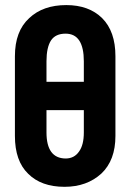

<svg xmlns="http://www.w3.org/2000/svg" viewBox="-20 -720 508 748"><path d="M38.1 -190.4V-501Q38.1 -598.6 93.8 -649.4Q147.5 -700.2 238.3 -700.2Q326.2 -700.2 377.9 -649.4Q429.7 -597.7 429.7 -501V-190.4Q429.7 -95.7 375 -43.9Q318.4 7.8 231.4 7.8Q140.6 7.8 89.8 -43Q38.1 -92.8 38.1 -190.4ZM306.6 -204.1V-481.4Q306.6 -534.2 289.1 -561.5Q271.5 -588.9 235.4 -588.9Q196.3 -588.9 178.7 -562.5Q161.1 -535.2 161.1 -481.4V-204.1Q161.1 -103.5 235.4 -102.5Q269.5 -102.5 288.1 -129.9Q306.6 -155.3 306.6 -204.1ZM94.7 -401.4H370.1V-291H94.7Z"/></svg>

Font: Dinish Condensed
Style: Bold
Weight: 700
Width: 3
Designer: Bert Driehuis
Foundry: Playbeing
Version: Version 3.006; git-39231f3c-release